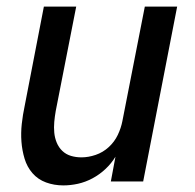

<svg xmlns="http://www.w3.org/2000/svg" viewBox="-20 -550 590 582"><path d="M172 12Q144 12 119.5 3Q95 -6 78.5 -25Q62 -44 54.5 -69Q47 -94 45 -120.5Q43 -147 46 -174.5Q49 -202 55 -230L113 -530H211L149 -214Q146 -197 144.5 -180.5Q143 -164 144.5 -148Q146 -132 152 -117.5Q158 -103 169 -92.5Q180 -82 195 -77.5Q210 -73 227 -73Q248 -73 270 -80.5Q292 -88 309.5 -104Q327 -120 337 -141Q347 -162 351 -183L419 -530H517L414 0H316L330 -75Q318 -55 300 -38Q282 -21 260.5 -9.5Q239 2 216.5 7Q194 12 172 12Z"/></svg>

Font: Lode Dark Term
Style: Bold Italic
Weight: 700
Italic angle: -11°
Monospace: yes
Designer: Belleve Invis
Foundry: Belleve Invis
Version: Version 29.2.0